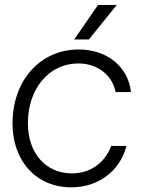

<svg xmlns="http://www.w3.org/2000/svg" viewBox="-20 -762 581 793"><path d="M274.4 11.7C385.7 11.7 474.6 -54.2 502.4 -159.2H439.5C410.2 -83.5 348.1 -45.9 276.4 -45.9C168.9 -45.9 95.2 -129.9 95.2 -252.9C95.2 -395 181.6 -500 303.7 -500C381.3 -500 443.4 -453.1 457.5 -381.8H521C508.8 -488.8 419.9 -557.6 305.2 -557.6C145.5 -557.6 31.7 -429.2 31.7 -252.4C31.7 -95.7 130.9 11.7 274.4 11.7ZM286.6 -599.1H347.2L462.4 -741.7H384.8Z"/></svg>

Font: Guggenheim Sans Display Light
Style: Italic
Weight: 300
Italic angle: -7°
Designer: Modified by Tom Baber under direction of Pentagram Design 2023
Foundry: rsms
Version: Version 1.001;Glyphs 3.1.2 (3151)